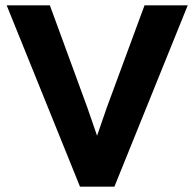

<svg xmlns="http://www.w3.org/2000/svg" viewBox="-20 -700 729 720"><path d="M684 -680 409 0H280L5 -680H167L307 -298L344 -191L381 -298L522 -680Z"/></svg>

Font: Puffins on Iceburgs(2)
Style: on-Iceburgs-Bold
Weight: 700
Version: Version 1.0